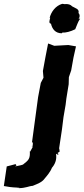

<svg xmlns="http://www.w3.org/2000/svg" viewBox="-103 -761 437 998"><path d="M-24 104 -17 98C-19 97 -21 94 -22 92C-39 97 -53 100 -68 104L-83 206C-63 210 -42 213 -15 214C-12 214 -9 215 -5 216C-8 208 2 216 -7 217C31 217 47 206 67 205C96 193 116 186 130 166C140 154 158 134 167 111C181 95 194 70 188 38C201 46 195 42 202 41C196 34 192 35 205 29L207 26L205 11L204 12L219 -88L227 -152L238 -216L242 -249L254 -323L255 -360L267 -395L279 -462L292 -520L252 -527L179 -523L147 -535L133 -463L120 -392L123 -357L109 -330L95 -256L63 -19L68 -22L67 -3L61 -2L68 1C64 10 58 18 54 27L52 25C54 65 46 71 17 94C15 96 -3 100 -24 104ZM218 -588 222 -592C238 -590 264 -597 288 -609C297 -629 301 -646 314 -665C315 -664 304 -664 304 -661C314 -672 312 -687 305 -693C311 -715 288 -718 272 -728C264 -737 253 -740 240 -740C229 -738 232 -741 220 -741C186 -731 163 -700 155 -668C161 -669 158 -672 157 -665C156 -658 148 -639 162 -638C168 -610 185 -588 218 -588Z"/></svg>

Font: Asimov Print
Style: DIt
Weight: 250
Width: 0
Designer: Google
Version: Version 2.000980: 2014